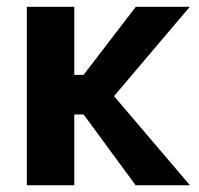

<svg xmlns="http://www.w3.org/2000/svg" viewBox="-20 -553 595 573"><path d="M229.5 -329.6H201.7V-532.7H60.1V0H201.7V-211.4H229.5L384.8 0H546.9L320.3 -266.1L546.4 -532.7H385.3Z"/></svg>

Font: Estedad Bold
Style: Regular
Weight: 700
Designer: Amin Abedi
Version: Version 7.3